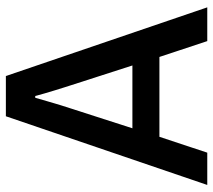

<svg xmlns="http://www.w3.org/2000/svg" viewBox="-56 -670 726 654"><g transform="rotate(-90 307.0 -343.0)"><path d="M4 0 238 -686H375L609 0H494L440 -163H168L114 0ZM197 -255H411L344 -463Q341 -472 336.5 -486.5Q332 -501 326.5 -518.5Q321 -536 316 -553.5Q311 -571 307 -586H301Q296 -568 289 -544.5Q282 -521 275.5 -499Q269 -477 264 -463Z"/></g></svg>

Font: Archivo SemiCondensed Medium
Style: Regular
Weight: 500
Width: 4
Designer: Hector Gatti
Foundry: Omnibus-Type
Version: Version 2.001